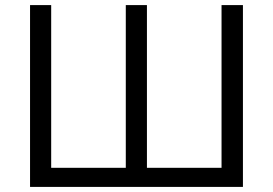

<svg xmlns="http://www.w3.org/2000/svg" viewBox="-20 -734 1072 754"><path d="M934 0H98V-714H181V-75H474V-714H557V-75H850V-714H934Z"/></svg>

Font: Stephens Clock
Style: Regular
Weight: 400
Designer: Peter Wiegel (catfonts.de) with slight modifications by DT1.org
Version: Version 0.9.1